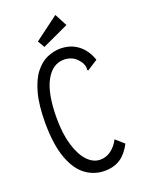

<svg xmlns="http://www.w3.org/2000/svg" viewBox="-151 -861 701 941"><g transform="rotate(-20 200.0 -390.5)"><path d="M228 10Q174 10 130 -22Q86 -54 60 -124Q34 -194 33 -308Q33 -403 50 -465Q67 -527 95.5 -563Q124 -599 158.5 -613.5Q193 -628 226 -628Q280 -628 318.5 -598.5Q357 -569 375 -516L327 -485L319 -480L315 -486Q317 -494 315.5 -502Q314 -510 307 -524Q288 -552 267.5 -561.5Q247 -571 225 -571Q165 -571 129.5 -506Q94 -441 94 -313Q94 -231 112 -171.5Q130 -112 160 -80.5Q190 -49 227 -49Q257 -49 282.5 -67.5Q308 -86 325 -119L368 -81Q344 -35 310.5 -12.5Q277 10 228 10ZM157 -662 136 -698 261 -791 295 -726Z"/></g></svg>

Font: Inconsolata Condensed
Style: Regular
Weight: 400
Width: 3
Monospace: yes
Designer: Raph Levien, Cyreal, Brenton Simpson
Foundry: Raph Levien, Cyreal, Google
Version: Version 3.000; ttfautohint (v1.8.2.53-6de2)